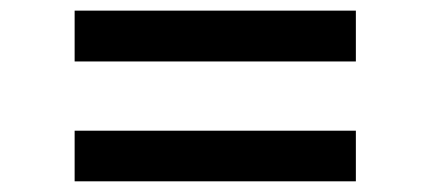

<svg xmlns="http://www.w3.org/2000/svg" viewBox="-20 -543 814 363"><path d="M121.1 -200.2V-295.9H652.8V-200.2ZM121.1 -426.8V-522.9H652.8V-426.8Z"/></svg>

Font: SVN-Poppins Medium
Style: Regular
Weight: 500
Designer: Ninad Kale (Devanagari), Jonny Pinhorn (Latin)
Foundry: Indian Type Foundry
Version: Version 3.002 2017